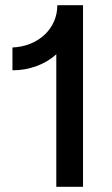

<svg xmlns="http://www.w3.org/2000/svg" viewBox="-20 -720 431 740"><path d="M201 -700C201 -609 127 -541 28 -537V-449C92 -449 154 -471 197 -511V0H300V-700Z"/></svg>

Font: Fixel Text Medium
Style: Regular
Weight: 500
Width: 4
Designer: AlfaBravo + MacPaw
Foundry: Kyrylo Tkachov, Marchela Mozhyna, Serhii Makarenko, Maria Weinstein, Zakhar Kryvoshyya
Version: Version 1.211